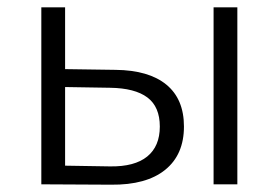

<svg xmlns="http://www.w3.org/2000/svg" viewBox="-20 -504 762 525"><path d="M483 -158Q483 -81 431.5 -39.5Q380 2 284 1L93 0V-484H158V-315L296 -313Q387 -312 435 -272.5Q483 -233 483 -158ZM564 -484H629V0H564ZM417 -158Q417 -212 383 -237.5Q349 -263 281 -264L158 -266V-51L281 -49Q348 -48 382.5 -76Q417 -104 417 -158Z"/></svg>

Font: Montserrat Ace
Style: Regular
Weight: 400
Designer: Julieta Ulanovsky
Foundry: Julieta Ulanovsky
Version: Version 1